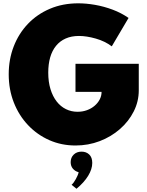

<svg xmlns="http://www.w3.org/2000/svg" viewBox="-20 -860 888 1156"><path d="M434.5 16Q350 16 277 -16.2Q204 -48.5 149 -106.5Q94 -164.5 63.2 -242.8Q32.5 -321 32.5 -413Q32.5 -502.5 62.5 -580.2Q92.5 -658 148 -716.2Q203.5 -774.5 280.5 -807.2Q357.5 -840 451.5 -840Q499 -840 552.2 -830.8Q605.5 -821.5 657.8 -802Q710 -782.5 754 -752L653 -581Q612 -612 556.5 -627.8Q501 -643.5 455.5 -643.5Q410 -643.5 375.5 -628.2Q341 -613 317.5 -584.2Q294 -555.5 282.2 -514.8Q270.5 -474 270.5 -423Q270.5 -367 284 -323.2Q297.5 -279.5 321.2 -249Q345 -218.5 377.2 -202.8Q409.5 -187 447 -187Q477 -187 503.2 -196.5Q529.5 -206 549.2 -222.8Q569 -239.5 580.2 -261Q591.5 -282.5 591.5 -306V-307H434.5V-476H815.5V-316Q815.5 -249 785.2 -189Q755 -129 702 -82.8Q649 -36.5 580.2 -10.2Q511.5 16 434.5 16ZM440.5 276.5 411 252.5Q423 242.5 436.5 218.2Q450 194 453.5 177Q431.5 171 418.5 155.2Q405.5 139.5 405.5 116.5Q405.5 88.5 423.8 70.8Q442 53 471 53Q499 53 517.2 70.2Q535.5 87.5 535.5 121Q535.5 158 510.8 198.5Q486 239 440.5 276.5Z"/></svg>

Font: Spartan Thin Black
Style: Regular
Weight: 900
Version: Version 1.004